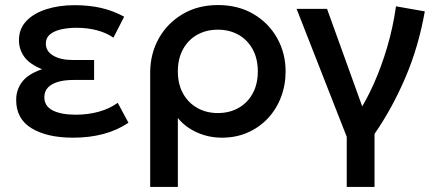

<svg xmlns="http://www.w3.org/2000/svg" viewBox="-20 -530 1734 760"><path d="M269 15Q167 15 105.5 -22Q44 -59 44 -134.5Q44 -174.5 67.5 -205.8Q91 -237 146.5 -256Q96 -276.5 75.5 -306Q55 -335.5 55 -370.5Q55 -416 84.2 -446.8Q113.5 -477.5 163.5 -493.5Q213.5 -509.5 275.5 -509.5Q331.5 -509.5 378.5 -499Q425.5 -488.5 471.5 -464L429 -381Q400.5 -400.5 363.5 -410.2Q326.5 -420 283 -420Q249.5 -420 222 -413.8Q194.5 -407.5 178 -394Q161.5 -380.5 161.5 -357.5Q161.5 -327 190.8 -309.8Q220 -292.5 267.5 -292.5H352.5V-213.5H270.5Q235.5 -213.5 209.8 -206Q184 -198.5 169.8 -183.5Q155.5 -168.5 155.5 -145Q155.5 -110 188.5 -93Q221.5 -76 280 -76Q329 -76 371.8 -88Q414.5 -100 446 -123L488.5 -44Q443.5 -14 388.8 0.5Q334 15 269 15Z M574.5 210V-242.5Q574.5 -317 608.5 -377.8Q642.5 -438.5 703 -474.2Q763.5 -510 842.5 -510Q923 -510 983.2 -474.5Q1043.5 -439 1077 -379.2Q1110.5 -319.5 1110.5 -247.5Q1110.5 -193 1092.2 -145.2Q1074 -97.5 1040.2 -61.5Q1006.5 -25.5 960.2 -5.2Q914 15 858.5 15Q805.5 15 759.2 -6Q713 -27 684 -63V210ZM842.5 -82.5Q888.5 -82.5 924.2 -102.8Q960 -123 980.2 -160Q1000.5 -197 1000.5 -247.5Q1000.5 -298 980 -335.2Q959.5 -372.5 923.8 -392.5Q888 -412.5 842.5 -412.5Q796.5 -412.5 760.8 -392.5Q725 -372.5 704.5 -335.2Q684 -298 684 -247.5Q684 -197 704.5 -160Q725 -123 760.8 -102.8Q796.5 -82.5 842.5 -82.5Z M1352.5 210V11.5L1154 -495H1274.5L1428.5 -68L1398.5 -84.5Q1431 -134 1460.2 -199.8Q1489.5 -265.5 1512.5 -343Q1535.5 -420.5 1547.5 -505L1661.5 -485Q1637 -345.5 1584.8 -223.2Q1532.5 -101 1462.5 0V210Z"/></svg>

Font: Geologica Cursive
Style: Regular
Weight: 400
Designer: Sindre Bremnes, Frode Helland
Foundry: Monokrom Skriftforlag AS
Version: Version 1.010;gftools[0.9.28]